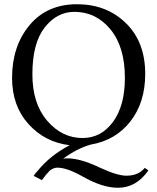

<svg xmlns="http://www.w3.org/2000/svg" viewBox="-20 -678 743 907"><path d="M331 -622Q249 -622 191 -548Q133 -474 133 -327Q133 -189 203 -107.5Q273 -26 370 -26Q458 -26 514 -102.5Q570 -179 570 -310Q570 -456 502 -539Q434 -622 331 -622ZM666 -329Q666 -194 596 -104.5Q526 -15 409 5Q344 23 278 72Q285 70 298 70Q360 70 452 114Q534 152 577 152Q634 152 664 115L681 127Q624 209 537 209Q463 209 369 155Q296 114 251 114Q234 114 216 127Q197 146 178 173L139 153Q147 140 157 130Q217 56 309 8Q192 -6 114.5 -92Q37 -178 37 -310Q37 -460 119.5 -559Q202 -658 344 -658Q483 -658 574.5 -569Q666 -480 666 -329Z"/></svg>

Font: Ponomar Unicode TT
Style: Regular
Weight: 400
Designer: Vladislav V. Dorosh, Yuri A.W. Shardt, Nikita Simmons, Aleksandr Andreev
Foundry: Ponomar Project
Version: 1.1